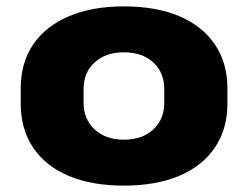

<svg xmlns="http://www.w3.org/2000/svg" viewBox="-20 -571 776 602"><path d="M368 11Q268 11 195.5 -19.5Q123 -50 84 -108Q45 -166 45 -246V-294Q45 -374 84 -431.5Q123 -489 196 -520Q269 -551 368 -551Q469 -551 541.5 -520.5Q614 -490 653.5 -432Q693 -374 693 -294V-246Q693 -166 653.5 -108Q614 -50 541.5 -19.5Q469 11 368 11ZM368 -133Q426 -133 460.5 -165Q495 -197 495 -249V-291Q495 -344 460.5 -375.5Q426 -407 368 -407Q312 -407 277 -375.5Q242 -344 242 -291V-249Q242 -197 277 -165Q312 -133 368 -133Z"/></svg>

Font: Pathway Extreme 8pt Thin 12pt ExtraBold
Style: Regular
Weight: 800
Version: Version 1.001;gftools[0.9.26]